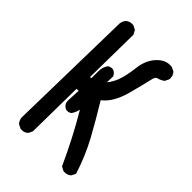

<svg xmlns="http://www.w3.org/2000/svg" viewBox="-220 -845 940 940"><g transform="rotate(45 250.0 -375.0)"><path d="M127 -750Q129.9 -750 134.3 -749.5L156.2 -738.3L167.5 -716.3L163.6 -419.4L172.4 -421.4V-468.8Q172.4 -496.6 187.5 -518.6Q197.3 -526.4 210.9 -526.4Q216.8 -526.4 218.8 -525.4Q234.4 -518.6 241.2 -502.9L241.7 -502L240.2 -460.4Q259.8 -483.9 271 -513.7Q284.7 -551.3 291.5 -609.4Q298.8 -672.9 335.9 -709.5Q364.7 -738.8 399.4 -738.8Q405.8 -738.8 412.6 -737.8L434.1 -727.1L434.6 -726.1Q446.3 -712.9 446.3 -693.4Q446.3 -690.4 445.8 -686L435.1 -664.6Q417 -652.3 400.9 -648.9Q392.6 -647.5 386.7 -631.3Q384.8 -626 383.8 -619.6Q377.4 -588.4 354 -501Q330.6 -415 280.8 -376.5Q331.1 -294.4 376 -212.4Q421.9 -127.9 450.2 -36.6L439 -14.2L438 -13.7Q424.8 -2 405.3 -2Q402.3 -2 397.9 -2.4L376 -13.7Q313.5 -151.4 241.7 -272Q237.3 -250.5 224.6 -231.4Q214.8 -223.6 201.2 -223.6Q195.3 -223.6 193.4 -224.6Q177.7 -231.4 170.4 -247.6L168.5 -262.2L171.9 -333L157.7 -332L153.8 -33.7L143.1 -12.2Q134.3 -4.9 126 -2.4Q117.7 0 112.1 0Q106.4 0 102.1 -0.5L80.6 -11.2Q68.8 -24.9 66.9 -42.5V-43L80.6 -707.5Q82.5 -725.1 93.8 -738.3Q107.4 -750 127 -750Z"/></g></svg>

Font: Bakudai
Style: Medium
Weight: 500
Version: Version 1.48